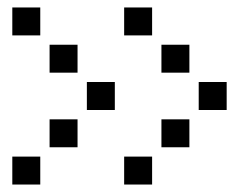

<svg xmlns="http://www.w3.org/2000/svg" viewBox="-20 -508 640 515"><path d="M14 -488Q13 -488 13 -488Q13 -488 13 -487V-414Q13 -413 13 -413Q13 -413 14 -413H87Q88 -413 88 -413Q88 -413 88 -414V-487Q88 -488 88 -488Q88 -488 87 -488ZM314 -488Q313 -488 313 -488Q313 -488 313 -487V-414Q313 -413 313 -413Q313 -413 314 -413H387Q388 -413 388 -413Q388 -413 388 -414V-487Q388 -488 388 -488Q388 -488 387 -488ZM114 -388Q113 -388 113 -388Q113 -388 113 -387V-314Q113 -313 113 -313Q113 -313 114 -313H187Q188 -313 188 -313Q188 -313 188 -314V-387Q188 -388 188 -388Q188 -388 187 -388ZM414 -388Q413 -388 413 -388Q413 -388 413 -387V-314Q413 -313 413 -313Q413 -313 414 -313H487Q488 -313 488 -313Q488 -313 488 -314V-387Q488 -388 488 -388Q488 -388 487 -388ZM214 -288Q213 -288 213 -288Q213 -288 213 -287V-214Q213 -213 213 -213Q213 -213 214 -213H287Q288 -213 288 -213Q288 -213 288 -214V-287Q288 -288 288 -288Q288 -288 287 -288ZM514 -288Q513 -288 513 -288Q513 -288 513 -287V-214Q513 -213 513 -213Q513 -213 514 -213H587Q588 -213 588 -213Q588 -213 588 -214V-287Q588 -288 588 -288Q588 -288 587 -288ZM114 -188Q113 -188 113 -188Q113 -188 113 -187V-114Q113 -113 113 -113Q113 -113 114 -113H187Q188 -113 188 -113Q188 -113 188 -114V-187Q188 -188 188 -188Q188 -188 187 -188ZM414 -188Q413 -188 413 -188Q413 -188 413 -187V-114Q413 -113 413 -113Q413 -113 414 -113H487Q488 -113 488 -113Q488 -113 488 -114V-187Q488 -188 488 -188Q488 -188 487 -188ZM14 -88Q13 -88 13 -88Q13 -88 13 -87V-14Q13 -13 13 -13Q13 -13 14 -13H87Q88 -13 88 -13Q88 -13 88 -14V-87Q88 -88 88 -88Q88 -88 87 -88ZM314 -88Q313 -88 313 -88Q313 -88 313 -87V-14Q313 -13 313 -13Q313 -13 314 -13H387Q388 -13 388 -13Q388 -13 388 -14V-87Q388 -88 388 -88Q388 -88 387 -88Z"/></svg>

Font: Doto Black
Style: Bold
Weight: 700
Monospace: yes
Version: Version 1.000